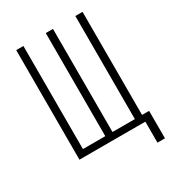

<svg xmlns="http://www.w3.org/2000/svg" viewBox="-205 -849 1009 1108"><g transform="rotate(-30 300.0 -295.0)"><path d="M515 140V0H76V-730H124V-43H273V-730H321V-43H470V-730H518V-43H565V140Z"/></g></svg>

Font: NKDuy Mono Thin
Style: Regular
Weight: 100
Monospace: yes
Designer: NKDuy
Foundry: NKDuy
Version: Version 2.251; ttfautohint (v1.8.4.7-5d5b)